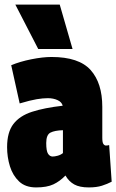

<svg xmlns="http://www.w3.org/2000/svg" viewBox="-20 -809 508 839"><path d="M11 -166Q11 -231 38.5 -267Q66 -303 120 -320.5Q174 -338 254 -347Q250 -363 231.5 -371.5Q213 -380 189 -380Q168 -380 140.5 -375.5Q113 -371 66 -357L29 -524Q67 -540 117 -550Q167 -560 205 -560Q325 -560 376 -503Q427 -446 427 -342V-207Q427 -186 432 -179.5Q437 -173 443 -173Q450 -173 457 -175L468 -15Q449 -5 425.5 2.5Q402 10 368 10Q328 10 304.5 -3Q281 -16 266 -42Q242 -17 213.5 -3.5Q185 10 138 10Q91 10 63.5 -16Q36 -42 23.5 -82Q11 -122 11 -166ZM182 -184Q182 -149 190 -137Q198 -125 210 -125Q219 -125 232 -128.5Q245 -132 255 -140V-240Q219 -239 200.5 -229.5Q182 -220 182 -184ZM147 -595 47 -789H241L297 -595Z"/></svg>

Font: Georama Condensed Black
Style: Regular
Weight: 900
Width: 3
Designer: Jean-Baptiste Levee
Foundry: Production Type
Version: Version 1.000